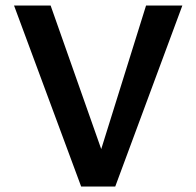

<svg xmlns="http://www.w3.org/2000/svg" viewBox="-20 -678 714 698"><path d="M643 -658 399 0H275L31 -658H164L348 -136L511 -658Z"/></svg>

Font: Ysabeau Infant
Style: Bold
Weight: 700
Designer: Christian Thalmann (Catharsis Fonts)
Version: Version 0.003